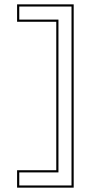

<svg xmlns="http://www.w3.org/2000/svg" viewBox="-20 -718 417 882"><path d="M98.5 -618H238.5V64H98.5H58.5V144H98.5H278.5H318.5V104V-658V-698H278.5H98.5H58.5V-618ZM248.5 -628H68.5V-688H308.5V134H68.5V74H248.5Z"/></svg>

Font: Nordica Advanced
Style: RegularOL
Weight: 300
Version: Version 1.07